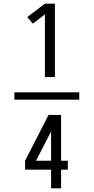

<svg xmlns="http://www.w3.org/2000/svg" viewBox="-20 -868 515 1056"><path d="M416 -320H59V-360H416ZM227 -444V-789L161 -738L130 -774L227 -848H282V-444ZM261 168V65H118V16L247 -236H316V16H353V65H316V168ZM178 16H261V-145Z"/></svg>

Font: Iosevka QP Light
Style: Regular
Weight: 300
Designer: Belleve Invis
Foundry: Belleve Invis
Version: Version 20.0.0; ttfautohint (v1.8.4)